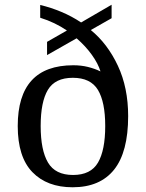

<svg xmlns="http://www.w3.org/2000/svg" viewBox="-20 -782 617 812"><path d="M287 10Q179 10 117 -54Q55 -118 55 -249Q55 -506 290 -506Q323 -506 351.5 -499Q380 -492 405 -480Q395 -513 368.5 -550Q342 -587 304 -620L179 -549V-605L263 -653Q238 -670 210 -683.5Q182 -697 150 -707V-761Q196 -750 240 -731.5Q284 -713 323 -687L452 -762V-705L364 -655Q435 -597 478.5 -504Q522 -411 522 -291Q522 -139 462.5 -64.5Q403 10 287 10ZM289 -42Q364 -42 394.5 -94.5Q425 -147 425 -249Q425 -351 394 -402Q363 -453 288 -453Q213 -453 182.5 -402Q152 -351 152 -249Q152 -147 183 -94.5Q214 -42 289 -42Z"/></svg>

Font: Noto Serif Oriya
Style: Regular
Weight: 400
Designer: David Williams
Foundry: Google LLC, David Williams
Version: Version 1.051; ttfautohint (v1.8.4.7-5d5b)